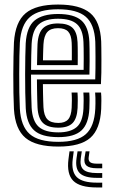

<svg xmlns="http://www.w3.org/2000/svg" viewBox="-20 -629 495 836"><path d="M234.2 9.2Q136.4 9.2 91.2 -28.5Q45.9 -66.2 40.7 -154.1Q39.2 -183.7 38.5 -223.5Q37.8 -263.4 37.9 -305.4Q38 -347.4 38.8 -384.1Q39.6 -420.9 40.7 -444.1Q46.4 -533.3 91.5 -571.3Q136.5 -609.2 232.6 -609.2Q327.7 -609.2 372.1 -572.6Q416.5 -536 420.6 -448.8Q420.9 -441.1 421.2 -419.6Q421.4 -398.1 421.6 -369.8Q421.7 -341.6 421.3 -313Q420.9 -284.4 419.5 -262.7H166.8Q167 -242.3 167.3 -224.6Q167.5 -206.9 168.1 -191.5Q168.6 -176.2 169.2 -162.3Q171.1 -125.5 186.3 -109.6Q201.4 -93.7 234.2 -93.7Q262.8 -93.7 276.5 -108.9Q290.3 -124.2 292.1 -160.3Q292.7 -174.3 292.9 -191.9Q293 -209.4 291.7 -226H317.5Q318.7 -209.4 318.6 -190.9Q318.4 -172.5 317.9 -159.2Q315.6 -113.1 296 -93.1Q276.4 -73.1 234.2 -73.1Q188.4 -73.1 167.2 -93.5Q146 -113.9 143.4 -160.8Q142.6 -178.3 142.1 -198.3Q141.5 -218.3 141.3 -239.9Q141 -261.4 140.8 -283.4H394.7Q395.6 -306.8 395.7 -332.5Q395.9 -358.2 395.8 -381.7Q395.7 -405.3 395.4 -422.8Q395.2 -440.4 394.9 -447.5Q391.3 -523.2 353.6 -555.9Q316 -588.6 232.6 -588.6Q149.7 -588.6 110.5 -555Q71.2 -521.3 66.4 -442.6Q65.3 -421.6 64.5 -385.8Q63.8 -350 63.7 -308.1Q63.6 -266.3 64.2 -226.1Q64.9 -185.9 66.4 -156.2Q70.8 -79.4 109.3 -45.4Q147.8 -11.4 234.2 -11.4Q316.3 -11.4 353.7 -44.8Q391.1 -78.2 394.9 -155.4Q395.4 -165.7 395.6 -178.1Q395.8 -190.5 395.5 -203Q395.2 -215.5 394.2 -226H420Q421.5 -210.2 421.4 -190.7Q421.4 -171.2 420.6 -154.4Q416.4 -66.7 373.1 -28.7Q329.8 9.2 234.2 9.2ZM234.2 -31.9Q160.3 -31.9 128.1 -61.9Q95.8 -91.8 92.1 -157.5Q90.7 -185.9 90 -225.3Q89.4 -264.6 89.4 -306.1Q89.5 -347.6 90.2 -383.3Q90.8 -419 91.9 -440.2Q96.4 -511.9 130.9 -540Q165.4 -568.1 232.6 -568.1Q302 -568.1 334 -540.2Q366.1 -512.4 369.1 -446.9Q369.6 -438.4 369.9 -415.4Q370.2 -392.5 370.2 -362.8Q370.1 -333.1 369.4 -304.1H115.1Q115.1 -262.3 115.7 -224.4Q116.4 -186.4 117.7 -160Q121.1 -102 148.2 -77.3Q175.3 -52.6 234.2 -52.6Q286.4 -52.6 313.5 -75.3Q340.5 -98 343.4 -156.7Q344.2 -172.1 344.2 -190.2Q344.3 -208.4 343 -226H368.8Q370 -209 369.9 -190.9Q369.9 -172.7 369.1 -156.1Q366 -89.8 334.6 -60.9Q303.3 -31.9 234.2 -31.9ZM115.2 -324.8H344.1Q344.6 -350.1 344.5 -374.5Q344.5 -398.9 344.2 -418Q343.9 -437.2 343.4 -446.1Q341 -500.2 315.1 -523.8Q289.1 -547.4 232.6 -547.4Q176.3 -547.4 148.8 -522.9Q121.3 -498.4 117.7 -438.6Q116.7 -420 116.1 -389Q115.5 -358 115.2 -324.8ZM141.2 -345.5Q141.4 -357.6 141.8 -375.4Q142.1 -393.2 142.5 -410.4Q143 -427.5 143.4 -437.3Q146.4 -486.5 167.8 -506.7Q189.2 -526.9 232.6 -526.9Q275.6 -526.9 295.7 -507.9Q315.7 -488.9 317.7 -445.6Q318.2 -437.2 318.4 -421.1Q318.5 -405 318.6 -385.3Q318.7 -365.5 318.4 -345.5ZM167.1 -366.2H292.7Q292.9 -382.6 292.8 -398.6Q292.7 -414.6 292.6 -426.8Q292.4 -439 292.1 -443.2Q290.6 -476.5 276.9 -491.4Q263.2 -506.3 232.6 -506.3Q200.8 -506.3 186.1 -489.6Q171.3 -472.9 169.2 -436.2Q168.8 -425.4 168.3 -414.4Q167.9 -403.3 167.6 -391.5Q167.4 -379.7 167.1 -366.2ZM301.1 30 296.7 63.5Q289.9 117.8 314.3 142.1Q338.8 166.3 401.7 166.3H425.1V187.2H401.7Q327.8 187.2 298.9 158.1Q269.9 128.9 278.2 63.5L282.6 30ZM369.8 30 366.2 55.5Q364.1 70.2 372.2 76.9Q380.3 83.6 401.7 83.6H425.1V103.6H401.7Q369.3 103.6 356.7 92.2Q344.1 80.7 348.5 55.5L352.9 30ZM336.2 30 331.8 59.5Q326.7 94 343.1 109.3Q359.4 124.5 401.7 124.5H425.1V145.4H401.7Q348.2 145.4 327.4 125.1Q306.7 104.8 313.3 59.5L317.7 30Z"/></svg>

Font: Big Shoulders Inline Text SC Thin
Style: Regular
Weight: 100
Designer: Patric King
Foundry: XO Type Co
Version: Version 2.002